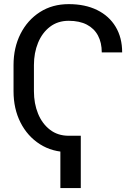

<svg xmlns="http://www.w3.org/2000/svg" viewBox="-20 -742 671 949"><path d="M319.6 9.9Q238.6 9.9 177.2 -29.3Q115.8 -68.5 81.3 -136.5Q46.9 -204.5 46.9 -291.2V-420.5Q46.9 -506.4 81.3 -574.6Q115.8 -642.8 177.2 -682.2Q238.6 -721.6 319.6 -721.6Q400.6 -721.6 459.9 -692.5Q519.2 -663.4 551.5 -609.7Q583.8 -556.1 583.8 -483H483Q483 -531.2 464.3 -566.2Q445.7 -601.2 409.3 -620.2Q372.9 -639.2 319.6 -639.2Q265.6 -639.2 227.1 -609.7Q188.6 -580.3 168.1 -530.5Q147.7 -480.8 147.7 -420.5V-291.2Q147.7 -230.1 168.1 -180.2Q188.6 -130.3 227.1 -100.7Q265.6 -71 319.6 -71ZM379.3 -71V187.5H278.4V-71Z"/></svg>

Font: DeltaSans
Style: Regular
Weight: 400
Designer: Rasmus Andersson
Foundry: rsms
Version: Version 3.012